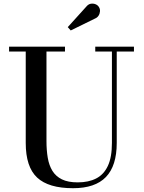

<svg xmlns="http://www.w3.org/2000/svg" viewBox="-20 -1002 780 1037"><path d="M703.5 -750V-723.5H610.5V-230Q610.5 -106.5 552.2 -46Q494 14.5 374.5 14.5Q242 14.5 180.5 -43Q119 -100.5 119 -230V-723.5H29V-750H331V-723.5H231V-240Q231 -190.5 238 -149.5Q245 -108.5 263.2 -79Q281.5 -49.5 314.5 -33.2Q347.5 -17 400 -17Q458 -17 499.2 -38Q540.5 -59 562.5 -105.8Q584.5 -152.5 584.5 -230V-723.5H494.5V-750ZM362 -837.5 346 -855.5 445 -965Q456.5 -979.5 470.5 -981.8Q484.5 -984 496.8 -978.8Q509 -973.5 514.5 -963.5Q521 -953.5 520 -940.5Q519 -927.5 512 -917Q505 -906.5 492.5 -901.5Z"/></svg>

Font: Bodoni Moda SC 9pt Medium
Style: Regular
Weight: 500
Designer: Owen Earl
Foundry: indestructible type
Version: Version 2.005